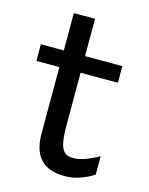

<svg xmlns="http://www.w3.org/2000/svg" viewBox="-103 -711 613 789"><g transform="rotate(15 204.0 -316.5)"><path d="M14.6 -415H112.3V-131.8C112.3 -19 173.8 12.2 250 12.2C284.2 12.2 326.2 2 371.1 -26.9V-105C328.1 -81.1 293 -68.4 265.1 -68.4C221.2 -68.4 202.6 -89.8 202.6 -190.4V-415H361.3V-485.8H202.6V-644.5H112.3V-485.8H14.6Z"/></g></svg>

Font: Andika
Style: Regular
Weight: 400
Designer: Victor Gaultney, Annie Olsen, Julie Remington, Don Collingsworth, Eric Hays
Foundry: SIL International
Version: Version 1.000